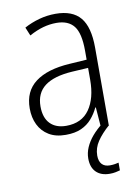

<svg xmlns="http://www.w3.org/2000/svg" viewBox="-86 -598 629 873"><g transform="rotate(-10 229.0 -161.5)"><path d="M231.9 -540.5Q309.6 -540.5 346.2 -496.8Q382.8 -453.1 382.8 -357.9V0H345.7L338.9 -89.4H336.4Q323.2 -61.5 303.7 -39.1Q284.2 -16.6 255.1 -3.4Q226.1 9.8 183.1 9.8Q136.7 9.8 105.5 -9.3Q74.2 -28.3 58.1 -61.3Q42 -94.2 42 -136.7Q42 -215.8 97.2 -257.3Q152.3 -298.8 255.4 -305.2L335.4 -310.5V-352.1Q335.4 -432.6 309.3 -465.8Q283.2 -499 228.5 -499Q198.2 -499 167.2 -490.5Q136.2 -481.9 102.5 -463.4L86.4 -502.4Q118.7 -520 155.8 -530.3Q192.9 -540.5 231.9 -540.5ZM335.4 -272.5 260.3 -268.1Q176.3 -262.7 134 -230.7Q91.8 -198.7 91.8 -137.2Q91.8 -85 118.4 -57.6Q145 -30.3 192.4 -30.3Q263.7 -30.3 299.6 -81.1Q335.4 -131.8 335.4 -217.8ZM307.1 127.4Q307.1 153.8 319.8 167.5Q332.5 181.2 356.4 181.2Q368.7 181.2 379.6 179.4Q390.6 177.7 397 175.8V211.4Q388.7 213.9 376.5 216.3Q364.3 218.8 349.6 218.8Q309.6 218.8 287.1 196.8Q264.6 174.8 264.6 133.8Q264.6 107.4 275.6 82.3Q286.6 57.1 306.6 33.4Q326.7 9.8 354.5 -11.7L384.3 0Q348.1 31.7 327.6 62.3Q307.1 92.8 307.1 127.4Z"/></g></svg>

Font: Open Sans SemiCondensed Light
Style: Regular
Weight: 300
Width: 4
Designer: Monotype Design Team
Foundry: Monotype Imaging Inc.
Version: Version 3.000